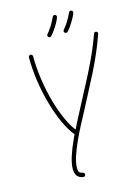

<svg xmlns="http://www.w3.org/2000/svg" viewBox="-116 -793 639 887"><g transform="rotate(-15 204.0 -350.0)"><path d="M181 -652C177 -648 177 -641 181 -638C185 -634 192 -634 195 -638C203 -647 213 -660 222 -674C231 -688 239 -703 243 -715C245 -720 243 -726 238 -728C233 -730 227 -728 225 -723C220 -712 213 -698 205 -685C197 -672 188 -660 181 -652ZM259 -652C255 -648 255 -641 259 -638C263 -634 270 -634 273 -638C282 -647 291 -660 300 -674C309 -689 317 -703 321 -715C323 -720 321 -726 316 -728C311 -730 305 -728 303 -723C298 -712 291 -698 283 -685C275 -672 266 -660 259 -652ZM169 29C175 30 180 26 181 21C182 15 178 10 173 9C166 8 161 6 157 2C153 -3 152 -10 152 -19C152 -51 169 -96 189 -141C210 -187 236 -234 254 -268C281 -321 309 -372 335 -424C361 -476 386 -531 407 -592C409 -597 406 -603 401 -604C396 -606 390 -603 389 -598C368 -538 343 -485 317 -433C291 -381 263 -331 236 -278C224 -254 207 -224 192 -192C164 -228 140 -284 122 -347C102 -418 90 -497 90 -570C90 -575 85 -580 80 -580C75 -580 70 -575 70 -570C70 -496 82 -414 103 -342C123 -271 151 -209 182 -172C178 -165 174 -157 171 -149C149 -101 132 -53 132 -19C132 -3 136 7 142 15C148 22 157 27 169 29Z"/></g></svg>

Font: Mistral SingleLine OTF-SVG Regular
Style: Regular
Weight: 300
Designer: François Chastanet, Élisa Garzelli, Anais Alves, Morgane Autin
Foundry: institut supérieur des arts et du design Toulouse / isdaT
Version: Version 1.000;hotconv 1.0.117;makeotfexe 2.5.65602 DEVELOPME